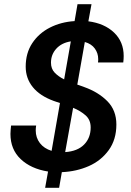

<svg xmlns="http://www.w3.org/2000/svg" viewBox="-20 -812 626 919"><path d="M196 87 210 9Q128 -4 79 -50.5Q30 -97 30 -171Q30 -180 31 -190.5Q32 -201 33 -211H153Q152 -205 151.5 -199.5Q151 -194 151 -188Q151 -153 171 -127Q191 -101 227 -90L267 -319Q259 -321 251.5 -324Q244 -327 237 -329Q171 -353 137 -395Q103 -437 103 -493Q103 -558 134.5 -605.5Q166 -653 219 -680Q272 -707 337 -711L351 -792H418L403 -710Q480 -700 526 -656Q572 -612 572 -544Q572 -537 571.5 -529Q571 -521 570 -513H449Q450 -518 450 -522Q450 -526 450 -530Q450 -557 434 -579.5Q418 -602 386 -611L350 -407Q361 -403 369 -400.5Q377 -398 384 -395Q451 -371 494 -327.5Q537 -284 537 -216Q537 -144 500.5 -93.5Q464 -43 405 -17Q346 9 276 12L263 87ZM292 -84Q351 -88 382.5 -120Q414 -152 414 -202Q414 -238 390 -259.5Q366 -281 330 -296ZM287 -432 319 -614Q275 -607 249.5 -579Q224 -551 224 -512Q224 -483 241.5 -464.5Q259 -446 287 -432Z"/></svg>

Font: Rethink Sans SemiBold
Style: Italic
Weight: 600
Italic angle: -10°
Designer: The Rethink Sans project authors (Hans Thiessen). DM Sans designed by Colophon Foundry.
Foundry: Rethink Communications LLC
Version: Version 1.001